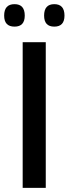

<svg xmlns="http://www.w3.org/2000/svg" viewBox="-43 -903 330 923"><path d="M66 0V-700H177V0ZM218 -775Q169 -775 169 -828Q169 -883 218 -883Q267 -883 267 -828Q267 -775 218 -775ZM27 -775Q-23 -775 -23 -828Q-23 -883 27 -883Q76 -883 76 -828Q76 -775 27 -775Z"/></svg>

Font: Georama Medium
Style: Regular
Weight: 500
Designer: Jean-Baptiste Levee
Foundry: Production Type
Version: Version 1.000